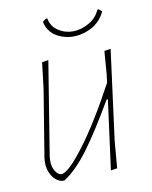

<svg xmlns="http://www.w3.org/2000/svg" viewBox="-74 -669 585 737"><g transform="rotate(-10 218.5 -301.0)"><path d="M362 -613 373 -603Q351 -555 299 -536.5Q247 -518 199.5 -536.5Q152 -555 142 -603L155 -613H161Q166 -582 192 -564.5Q218 -547 249.5 -547Q281 -547 312 -564.5Q343 -582 356 -613ZM137 -455 78 -90 77 -75Q76 -50 87 -32.5Q98 -15 111 -15Q137 -15 201.5 -100Q266 -185 344 -330L348 -362L355 -452L380 -456L334 -106L325 0L300 4L336 -267H331Q266 -155 216.5 -88Q167 -21 118 11H107Q83 4 69 -19.5Q55 -43 56 -74L57 -87L100 -350L112 -451Z"/></g></svg>

Font: Alegreya Sans Thin
Style: Italic
Weight: 100
Italic angle: -7°
Designer: Juan Pablo del Peral
Foundry: Huerta Tipografica
Version: Version 2.007